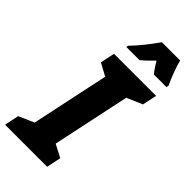

<svg xmlns="http://www.w3.org/2000/svg" viewBox="-329 -1014 1078 1078"><g transform="rotate(45 210.0 -475.0)"><path d="M138 -802 136 -790H240C258 -804 281 -826 310 -856C326 -828 341 -806 355 -790H454L457 -804C437 -846 412 -911 403 -950H258C220 -896 181 -846 138 -802ZM-37 0H297L315 -86L239 -126L337 -588L430 -628L448 -714H114L96 -628L170 -588L72 -126L-19 -86Z"/></g></svg>

Font: Noto Sans ExtraCondensed Black
Style: Italic
Weight: 900
Width: 2
Italic angle: -12°
Designer: Monotype Design Team
Foundry: Monotype Imaging Inc.
Version: Version 2.013